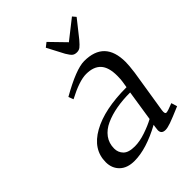

<svg xmlns="http://www.w3.org/2000/svg" viewBox="-186 -730 836 836"><g transform="rotate(-45 232.0 -312.0)"><path d="M58.1 -78.1Q58.1 -156.2 137.5 -200.7Q216.8 -245.1 353 -245.1L356.9 -269Q359.9 -283.7 359.9 -309.1Q359.9 -361.3 337.4 -385.7Q314.9 -410.2 269 -410.2Q227.1 -410.2 152.8 -371.1L144 -394Q252.9 -456.1 303.2 -456.1Q428.2 -456.1 428.2 -325.2Q428.2 -304.7 422.9 -264.2L391.1 -64.9Q388.2 -43.9 397.9 -43.9Q407.2 -43.9 441.9 -58.1L450.2 -30.8Q397.5 -8.3 375.7 -0.7Q354 6.8 341.8 6.8Q316.9 6.8 316.9 -16.1Q316.9 -19.5 318.8 -33.2L320.8 -45.9Q224.1 6.8 150.9 6.8Q106.9 6.8 82.5 -16.8Q58.1 -40.5 58.1 -78.1ZM126 -94.2Q126 -70.3 142.1 -53.7Q158.2 -37.1 196.8 -37.1Q227.5 -37.1 263.9 -49.6Q300.3 -62 326.2 -76.2L348.1 -217.8Q302.2 -217.8 263.7 -210.9Q225.1 -204.1 193.6 -189.9Q162.1 -175.8 144 -151.4Q126 -127 126 -94.2ZM226.1 -615.2 246.1 -630.9 314 -561 402.8 -630.9 416 -615.2 354 -537.1Q337.9 -518.1 329.1 -511.5Q320.3 -504.9 308.1 -504.9Q294.4 -504.9 286.4 -511.5Q278.3 -518.1 267.1 -537.1Z"/></g></svg>

Font: Dehuti Alt
Style: Italic
Weight: 400
Version: Version 1.2